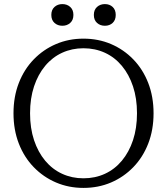

<svg xmlns="http://www.w3.org/2000/svg" viewBox="-20 -909 817 939"><path d="M388 10Q316 10 254 -16.5Q192 -43 145 -91.5Q98 -140 72 -207Q46 -274 46 -355Q46 -436 72 -503Q98 -570 145 -618.5Q192 -667 254 -693.5Q316 -720 388 -720Q461 -720 523 -693.5Q585 -667 632 -618.5Q679 -570 705 -503Q731 -436 731 -355Q731 -274 705 -207Q679 -140 632 -91.5Q585 -43 523 -16.5Q461 10 388 10ZM388 -37Q445 -37 493 -59Q541 -81 576 -123Q611 -165 630.5 -223.5Q650 -282 650 -355Q650 -428 630.5 -486.5Q611 -545 576 -587Q541 -629 493 -651Q445 -673 388 -673Q332 -673 284 -651Q236 -629 201 -587Q166 -545 146.5 -486.5Q127 -428 127 -355Q127 -282 146.5 -223.5Q166 -165 201 -123Q236 -81 284 -59Q332 -37 388 -37ZM339 -836Q339 -811 323.5 -797Q308 -783 285 -783Q262 -783 246.5 -797Q231 -811 231 -836Q231 -861 246.5 -875Q262 -889 285 -889Q308 -889 323.5 -875Q339 -861 339 -836ZM546 -836Q546 -811 531 -797Q516 -783 493 -783Q470 -783 454.5 -797Q439 -811 439 -836Q439 -861 454.5 -875Q470 -889 493 -889Q516 -889 531 -875Q546 -861 546 -836Z"/></svg>

Font: Roboto Serif 36pt Light
Style: Regular
Weight: 300
Designer: Greg Gazdowicz
Foundry: Commercial Type
Version: Version 1.008